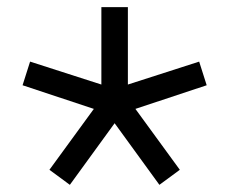

<svg xmlns="http://www.w3.org/2000/svg" viewBox="-20 -568 640 536"><path d="M175 -52 118 -94 242 -264 43 -330 64 -396 263 -332V-548H337V-332L536 -396L557 -330L358 -264L482 -94L425 -52L300 -224Z"/></svg>

Font: iA Writer Mono V
Style: Regular
Weight: 400
Designer: Mike Abbink, Paul van der Laan, Pieter van Rosmalen
Foundry: Bold Monday
Version: Version 2.000